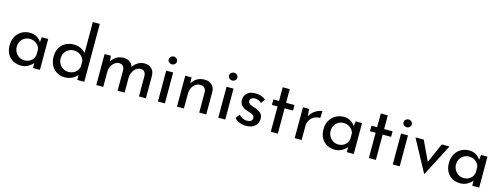

<svg xmlns="http://www.w3.org/2000/svg" viewBox="-16 -1623 6500 2483"><g transform="rotate(15 3234.0 -381.5)"><path d="M506 -414V0H413V-68Q391 -39 349 -14.5Q307 10 254 10Q195 10 147.5 -15.5Q100 -41 72.5 -90Q45 -139 45 -207Q45 -275 73.5 -325.5Q102 -376 150.5 -403.5Q199 -431 258 -431Q311 -431 350 -408Q389 -385 413 -348L420 -414ZM413 -173V-255Q401 -299 363 -326.5Q325 -354 276 -354Q239 -354 207.5 -336Q176 -318 157.5 -285.5Q139 -253 139 -212Q139 -172 158 -139Q177 -106 209 -86.5Q241 -67 279 -67Q330 -67 366.5 -95.5Q403 -124 413 -173Z M1100 -775V0H1006V-65Q976 -30 932.5 -10Q889 10 837 10Q779 10 732 -18Q685 -46 658.5 -96.5Q632 -147 632 -213Q632 -280 660 -329.5Q688 -379 737 -405Q786 -431 848 -431Q895 -431 938.5 -411.5Q982 -392 1007 -358V-775ZM1006 -177V-255Q994 -300 955 -328.5Q916 -357 866 -357Q828 -357 796 -338.5Q764 -320 745 -287.5Q726 -255 726 -214Q726 -174 745 -141Q764 -108 796 -89Q828 -70 866 -70Q920 -70 957.5 -99Q995 -128 1006 -177Z M1925 -307V0H1832V-273Q1829 -346 1766 -350Q1730 -350 1701.5 -328.5Q1673 -307 1657 -272Q1641 -237 1640 -197V0H1546V-273Q1543 -346 1478 -350Q1443 -350 1414.5 -328.5Q1386 -307 1370 -271.5Q1354 -236 1354 -196V0H1261V-414H1345L1352 -336Q1376 -381 1417.5 -406Q1459 -431 1512 -431Q1562 -431 1596 -407.5Q1630 -384 1640 -343Q1666 -384 1706 -407.5Q1746 -431 1792 -431Q1852 -431 1887.5 -397Q1923 -363 1925 -307Z M2179 -414V0H2086V-414ZM2135 -615Q2157 -615 2173.5 -600Q2190 -585 2190 -563Q2190 -541 2173.5 -526Q2157 -511 2135 -511Q2113 -511 2096 -526Q2079 -541 2079 -563Q2079 -585 2096 -600Q2113 -615 2135 -615Z M2733 -306V0H2639V-274Q2637 -309 2618 -329Q2599 -349 2561 -350Q2506 -350 2470 -306Q2434 -262 2434 -194V0H2341V-414H2425L2431 -334Q2453 -379 2497 -404.5Q2541 -430 2598 -430Q2656 -430 2694 -395.5Q2732 -361 2733 -306Z M2987 -414V0H2894V-414ZM2943 -615Q2965 -615 2981.5 -600Q2998 -585 2998 -563Q2998 -541 2981.5 -526Q2965 -511 2943 -511Q2921 -511 2904 -526Q2887 -541 2887 -563Q2887 -585 2904 -600Q2921 -615 2943 -615Z M3111 -54 3151 -108Q3176 -84 3203.5 -71Q3231 -58 3258 -58Q3291 -58 3312 -71Q3333 -84 3333 -111Q3333 -132 3320 -145Q3307 -158 3290.5 -164Q3274 -170 3235 -182Q3129 -216 3129 -303Q3129 -355 3167.5 -392Q3206 -429 3275 -429Q3319 -429 3353 -418Q3387 -407 3416 -383L3379 -326Q3363 -343 3338.5 -353Q3314 -363 3292 -364Q3264 -364 3244 -350.5Q3224 -337 3224 -314Q3224 -295 3237 -282.5Q3250 -270 3264 -264.5Q3278 -259 3319 -246Q3370 -229 3398.5 -202Q3427 -175 3427 -129Q3427 -69 3385 -30Q3343 9 3266 9Q3220 9 3178.5 -7Q3137 -23 3111 -54Z M3691 -596V-413H3804V-339H3691V0H3597V-339H3521V-413H3597V-596Z M4173 -431 4169 -338Q4124 -340 4087.5 -320Q4051 -300 4030.5 -264.5Q4010 -229 4010 -189V0H3917V-414H4000L4007 -316Q4023 -350 4052.5 -376Q4082 -402 4115 -416Q4148 -430 4173 -431Z M4708 -414V0H4615V-68Q4593 -39 4551 -14.5Q4509 10 4456 10Q4397 10 4349.5 -15.5Q4302 -41 4274.5 -90Q4247 -139 4247 -207Q4247 -275 4275.5 -325.5Q4304 -376 4352.5 -403.5Q4401 -431 4460 -431Q4513 -431 4552 -408Q4591 -385 4615 -348L4622 -414ZM4615 -173V-255Q4603 -299 4565 -326.5Q4527 -354 4478 -354Q4441 -354 4409.5 -336Q4378 -318 4359.5 -285.5Q4341 -253 4341 -212Q4341 -172 4360 -139Q4379 -106 4411 -86.5Q4443 -67 4481 -67Q4532 -67 4568.5 -95.5Q4605 -124 4615 -173Z M5004 -596V-413H5117V-339H5004V0H4910V-339H4834V-413H4910V-596Z M5323 -414V0H5230V-414ZM5279 -615Q5301 -615 5317.5 -600Q5334 -585 5334 -563Q5334 -541 5317.5 -526Q5301 -511 5279 -511Q5257 -511 5240 -526Q5223 -541 5223 -563Q5223 -585 5240 -600Q5257 -615 5279 -615Z M5879 -414 5658 12H5653L5423 -414H5534L5659 -150L5775 -414Z M6387 -414V0H6294V-68Q6272 -39 6230 -14.5Q6188 10 6135 10Q6076 10 6028.5 -15.5Q5981 -41 5953.5 -90Q5926 -139 5926 -207Q5926 -275 5954.5 -325.5Q5983 -376 6031.5 -403.5Q6080 -431 6139 -431Q6192 -431 6231 -408Q6270 -385 6294 -348L6301 -414ZM6294 -173V-255Q6282 -299 6244 -326.5Q6206 -354 6157 -354Q6120 -354 6088.5 -336Q6057 -318 6038.5 -285.5Q6020 -253 6020 -212Q6020 -172 6039 -139Q6058 -106 6090 -86.5Q6122 -67 6160 -67Q6211 -67 6247.5 -95.5Q6284 -124 6294 -173Z"/></g></svg>

Font: Josefin Sans
Style: Regular
Weight: 400
Designer: Santiago Orozco
Foundry: Typemade
Version: Version 2.000